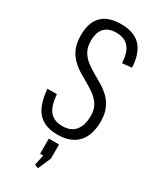

<svg xmlns="http://www.w3.org/2000/svg" viewBox="-231 -779 890 1074"><g transform="rotate(30 213.5 -241.5)"><path d="M214 7Q130 7 88 -39.5Q46 -86 38 -187L99 -188Q104 -115 131.5 -81.5Q159 -48 214 -48Q268 -48 296 -81.5Q324 -115 324 -177Q324 -216 309 -242Q294 -268 270 -287Q246 -306 216.5 -322.5Q187 -339 157.5 -357Q128 -375 103.5 -399Q79 -423 64.5 -457Q50 -491 50 -541Q50 -624 91.5 -665.5Q133 -707 215 -707Q299 -707 341.5 -662.5Q384 -618 389 -526L328 -520Q324 -588 297 -620Q270 -652 215 -652Q165 -652 139.5 -624Q114 -596 114 -542Q114 -502 129 -475Q144 -448 168 -429Q192 -410 221 -393.5Q250 -377 280 -359Q310 -341 334 -317.5Q358 -294 373 -260Q388 -226 388 -178Q388 -88 343.5 -40.5Q299 7 214 7ZM250 50V141L214 224L190 215L215 98L245 148H184V50Z"/></g></svg>

Font: Pathway Extreme Condensed ExtraLight
Style: Regular
Weight: 250
Width: 3
Version: Version 1.001;gftools[0.9.26]